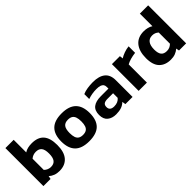

<svg xmlns="http://www.w3.org/2000/svg" viewBox="120 -1570 2461 2461"><g transform="rotate(-45 1351.0 -339.5)"><path d="M556.4 -246.3Q556.4 -373 502.7 -433.8Q449 -494.5 338.4 -494.5Q301.1 -494.5 267 -486.6Q233 -478.7 207.3 -461V-688.9H57.5V0H186.9L195 -42.6Q225.4 -16.3 260.9 -3.1Q296.4 10.1 342.4 10.1Q443.1 10.1 499.8 -54.3Q556.4 -118.7 556.4 -246.3ZM207.3 -143.3V-346.5Q246.5 -380.2 299.6 -380.2Q352.5 -380.2 378.4 -348.6Q404.3 -317.1 404.3 -244Q404.3 -172.1 379.1 -138.1Q353.8 -104.2 300.3 -104.2Q247.6 -104.2 207.3 -143.3Z M1140.3 -242.2Q1140.3 -368.1 1076 -431.3Q1011.6 -494.5 881 -494.5Q749.7 -494.5 686.4 -431.3Q623 -368.1 623 -242.2Q623 -116.7 686.4 -53.3Q749.7 10.1 881 10.1Q1013.5 10.1 1076.9 -52.6Q1140.3 -115.3 1140.3 -242.2ZM775.5 -242.2Q775.5 -314.8 800.4 -347.5Q825.4 -380.2 881 -380.2Q919.5 -380.2 942.9 -365.6Q966.3 -351 977.1 -320.7Q987.9 -290.4 987.9 -242.2Q987.9 -194.4 977.1 -163.9Q966.3 -133.4 942.9 -118.8Q919.5 -104.2 881 -104.2Q843.4 -104.2 820 -118.8Q796.6 -133.4 786 -164.3Q775.5 -195.2 775.5 -242.2Z M1535.8 -48.1 1543.5 0H1673.6V-304.2Q1673.6 -401.3 1615.2 -447.9Q1556.8 -494.5 1447.5 -494.5Q1396.5 -494.5 1347.4 -486.9Q1298.3 -479.4 1262 -463V-373.8Q1337.4 -399.5 1416.3 -399.5Q1458.5 -399.5 1483.2 -391.2Q1507.9 -382.8 1519.2 -366.6Q1530.4 -350.4 1530.4 -322.8V-294.2H1392.9Q1300.9 -294.2 1253.5 -257.1Q1206.2 -220.1 1206.2 -139.6Q1206.2 -63.4 1251.2 -26.7Q1296.3 10.1 1368.4 10.1Q1425.2 10.1 1466.2 -4.3Q1507.2 -18.8 1535.8 -48.1ZM1344.9 -144Q1344.9 -181 1366.3 -195.6Q1387.7 -210.2 1429.5 -210.1H1530.4V-126.5Q1492.8 -79.8 1423 -79.8Q1344.9 -79.8 1344.9 -144Z M1933.4 0V-329.8Q1996.1 -364.5 2096.4 -376.9V-494.5Q2053 -490.2 2009.2 -474.6Q1965.4 -459 1933.4 -438.2L1928.4 -484.4H1783.6V0Z M2507.4 -42.6 2515.5 0H2644.9V-688.9H2494.6V-461Q2468.5 -478.4 2436.6 -486.4Q2404.7 -494.5 2368.2 -494.5Q2262.1 -494.5 2204.4 -425.8Q2146.7 -357.1 2146 -230.7Q2146 -106 2203.3 -47.9Q2260.6 10.1 2359.6 10.1Q2406.8 10.1 2441.7 -3.1Q2476.6 -16.3 2507.4 -42.6ZM2298.5 -231.9Q2298.5 -305.8 2326.5 -343Q2354.5 -380.2 2407 -380.2Q2434.1 -380.2 2455.3 -371.8Q2476.4 -363.3 2494.6 -346.5V-143.3Q2474.3 -123.6 2452.2 -113.9Q2430 -104.2 2401.7 -104.2Q2347.7 -104.2 2323.3 -135.1Q2298.8 -166.1 2298.5 -231.9Z"/></g></svg>

Font: Arad-FD-VF Thin
Style: Regular
Weight: 100
Designer: Mohammad Darvishi
Version: Version 1.010;September 21, 2024;FontCreator 15.0.0.2992 64-